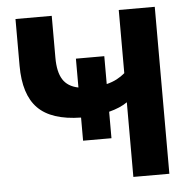

<svg xmlns="http://www.w3.org/2000/svg" viewBox="-51 -751 809 802"><g transform="rotate(-5 353.5 -350.0)"><path d="M476 0V-313Q446 -292 399 -280V-169H280V-266Q156 -268 99.5 -325.5Q43 -383 43 -504V-700H195V-524Q195 -465 215 -433Q235 -401 280 -392V-513H399V-396Q423 -402 442 -412Q461 -422 476 -435V-700H627V0Z"/></g></svg>

Font: Golos Text DemiBold
Style: Regular
Weight: 600
Designer: A.Korolkova, Vitaly Kuzmin
Foundry: ParaType Ltd
Version: Version 2.002